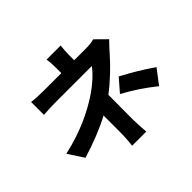

<svg xmlns="http://www.w3.org/2000/svg" viewBox="-191 -1071 1382 1382"><g transform="rotate(-45 500.0 -380.0)"><path d="M774 -683C750 -676 722 -673 691 -673H571V-725C571 -756 574 -793 577 -817H434C438 -792 440 -756 440 -725V-673H267C232 -673 177 -674 139 -680V-549C170 -552 233 -554 269 -554H631C602 -512 540 -454 463 -404C377 -349 248 -280 55 -237L132 -119C240 -152 347 -193 439 -242V-71C439 -31 435 29 431 57H575C572 26 568 -31 568 -71C568 -134 569 -243 569 -323C652 -386 728 -461 779 -519C800 -543 831 -577 856 -602ZM632 -268C719 -220 784 -178 871 -109L955 -219C859 -285 807 -314 715 -364Z"/></g></svg>

Font: Source Han Sans SC Bold
Style: Regular
Weight: 700
Designer: Ryoko NISHIZUKA (kana & ideographs); Paul D. Hunt (Latin, Greek & Cyrillic); Wenlong ZHANG (bopomofo); Sandoll Communica
Foundry: Adobe Systems Incorporated
Version: Version 1.001;PS 1.001;hotconv 1.0.78;makeotf.lib2.5.61930